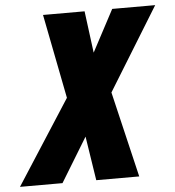

<svg xmlns="http://www.w3.org/2000/svg" viewBox="-111 -762 738 810"><g transform="rotate(-5 258.5 -357.0)"><path d="M-59 0H121L235 -187L264 0H446L360 -363L576 -714H394L300 -537L277 -714H101L171 -357Z"/></g></svg>

Font: Noto Sans UI Condensed Black
Style: Italic
Weight: 900
Width: 3
Italic angle: -192°
Designer: Monotype Design Team
Foundry: Monotype Imaging Inc.
Version: Version 1.901